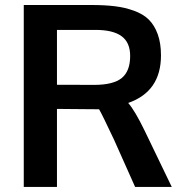

<svg xmlns="http://www.w3.org/2000/svg" viewBox="-20 -737 721 757"><path d="M73.7 0V-717.3H338.9Q393.1 -717.3 432.9 -712.4Q472.7 -707.5 508.5 -694.6Q544.4 -681.6 566.7 -659.7Q588.9 -637.7 601.8 -602.3Q614.7 -566.9 614.7 -518.6Q614.7 -376 485.4 -331.1Q511.7 -301.3 550.8 -220.7L657.2 0H512.7L429.2 -187Q381.8 -287.6 370.6 -306.2Q362.3 -306.6 315.4 -306.6L204.6 -307.6V0ZM350.6 -402.3Q426.8 -402.3 460 -429.4Q493.2 -456.5 493.2 -516.6Q493.2 -569.3 459.5 -594.2Q425.8 -619.1 356.4 -619.1H204.6V-402.8Q211.9 -402.8 277.3 -402.6Q342.8 -402.3 350.6 -402.3Z"/></svg>

Font: Oxygen
Style: Bold
Weight: 700
Designer: vernon adams
Foundry: Vernon Adams
Version: Version 0.2.3 webfont; ttfautohint (v0.93.3-1d66) -l 8 -r 50